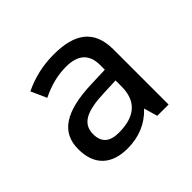

<svg xmlns="http://www.w3.org/2000/svg" viewBox="-96 -826 545 545"><g transform="rotate(-45 177.0 -553.5)"><path d="M305.2 -391.1H259.8L248 -432.1C218.3 -400.4 180.2 -384.8 134.8 -384.8C72.8 -384.8 34.2 -416.5 34.2 -482.9C34.2 -549.3 82.5 -583 189.9 -586.9L247.1 -588.9V-607.9C247.1 -651.4 223.1 -672.9 174.8 -672.9C142.1 -672.9 108.9 -664.6 75.2 -647.9L54.2 -694.8C91.3 -712.9 131.3 -722.2 174.8 -722.2C259.3 -722.2 305.2 -690.4 305.2 -611.8ZM247.1 -545.9 199.2 -543.9C126.5 -541.5 94.2 -524.4 94.2 -482.9C94.2 -450.2 112.3 -434.1 148.9 -434.1C214.4 -434.1 247.1 -463.4 247.1 -522Z"/></g></svg>

Font: OpenSansEmoji
Style: Regular
Weight: 400
Foundry: MorbZ
Version: Version 1.000;PS 001.000;hotconv 1.0.70;makeotf.lib2.5.58329